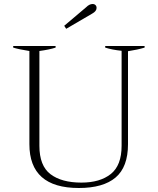

<svg xmlns="http://www.w3.org/2000/svg" viewBox="-20 -930 789 960"><path d="M301 -801 411 -894Q427 -910 443 -910Q452 -910 457.5 -904.5Q463 -899 463 -891Q463 -874 441 -862L311 -786ZM127 -209V-675Q75 -683 46 -692V-700H258V-692Q228 -682 177 -675V-201Q177 -101 232.5 -59Q288 -17 387 -17Q480 -17 534 -60Q588 -103 588 -201V-676Q540 -681 506 -692V-700H703V-692Q667 -681 620 -674V-209Q620 -95 558 -42.5Q496 10 374 10Q127 10 127 -209Z"/></svg>

Font: Trirong ExtraLight
Style: Regular
Weight: 275
Designer: Katatrad Team
Foundry: CadsonDemak
Version: Version 1.001